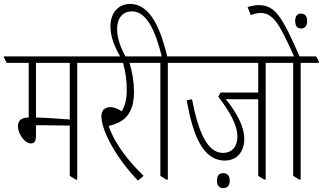

<svg xmlns="http://www.w3.org/2000/svg" viewBox="-43 -909 1643 977"><path d="M114 -179C137 -179 140 -199 140 -219V-272C149 -272 159 -272 166 -272C198 -272 262 -271 312 -270V-14L343 5H350V-589H442V-595L428 -622H-23V-616L-9 -589H103V-311C67 -311 48 -296 48 -267C48 -230 82 -179 114 -179ZM140 -311V-589H312V-301C256 -305 189 -310 140 -311Z M659 10 688 -14C622 -78 544 -168 510 -268C522 -271 536 -275 548 -280C613 -305 639 -362 639 -440C639 -490 631 -540 616 -589H726V-595L712 -622H397V-616L411 -589H583C596 -544 602 -499 602 -451C602 -402 592 -367 576 -343C556 -356 537 -364 519 -364C490 -364 473 -347 473 -318C473 -243 549 -104 659 10Z M804 5H811V-589H904V-595L890 -622H808C779 -741 730 -889 619 -889C558 -889 519 -842 519 -775C519 -715 546 -660 571 -617H598C573 -662 553 -711 553 -762C553 -817 581 -851 629 -851C706 -851 750 -744 780 -622H680V-616L694 -589H773V-14Z M1101 -92C1163 -92 1200 -138 1200 -201C1200 -267 1161 -335 1106 -405C1115 -405 1126 -404 1135 -404H1271V-14L1302 5H1309V-589H1402V-595L1388 -622H858V-616L872 -589H1271V-438H1079L1068 -417C1124 -343 1165 -275 1165 -213C1165 -165 1139 -131 1091 -131C1009 -131 965 -245 934 -404L907 -398C939 -220 989 -92 1101 -92ZM1093 48C1114 48 1126 35 1126 10C1126 -14 1114 -28 1093 -28C1072 -28 1061 -15 1061 10C1061 35 1072 48 1093 48Z M1480 5H1487V-589H1580V-595L1566 -622H1356V-616L1370 -589H1449V-14Z M1455 -618H1483C1391 -829 1356 -883 1272 -883C1254 -883 1233 -878 1217 -873L1233 -832C1249 -838 1266 -843 1283 -843C1329 -843 1359 -811 1389 -755C1408 -720 1434 -667 1455 -618ZM1489 -764C1509 -764 1520 -778 1520 -802C1520 -826 1509 -840 1489 -840C1470 -840 1459 -827 1459 -802C1459 -778 1469 -764 1489 -764Z"/></svg>

Font: Noto Serif Devanagari ExtraCondensed ExtraLight
Style: Regular
Weight: 200
Width: 2
Designer: Universal Thirst, Indian Type Foundry and the Monotype Design Team
Foundry: Monotype Imaging Inc.
Version: Version 2.004